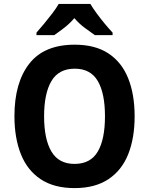

<svg xmlns="http://www.w3.org/2000/svg" viewBox="-20 -954 764 984"><path d="M670 -358Q670 -246 637 -163.5Q604 -81 535.5 -35.5Q467 10 362 10Q257 10 188.5 -35.5Q120 -81 87 -164Q54 -247 54 -359Q54 -530 130 -627.5Q206 -725 363 -725Q468 -725 536 -680Q604 -635 637 -552.5Q670 -470 670 -358ZM206 -358Q206 -241 243.5 -177.5Q281 -114 362 -114Q444 -114 481 -177Q518 -240 518 -358Q518 -476 481 -539Q444 -602 363 -602Q281 -602 243.5 -538.5Q206 -475 206 -358ZM443 -934Q456 -912 475.5 -885.5Q495 -859 516.5 -833Q538 -807 557 -787V-774H466Q443 -790 414 -811.5Q385 -833 361 -861Q337 -833 308.5 -811Q280 -789 258 -774H167V-787Q184 -806 206 -832.5Q228 -859 248.5 -886Q269 -913 281 -934Z"/></svg>

Font: Noto Sans Sinhala SemiCondensed
Style: Bold
Weight: 700
Width: 4
Designer: Jelle Bosma - Monotype Design Team
Foundry: Monotype Imaging Inc.
Version: Version 2.006; ttfautohint (v1.8.4.7-5d5b)